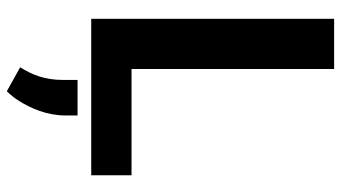

<svg xmlns="http://www.w3.org/2000/svg" viewBox="-238 -513 998 562"><g transform="rotate(90 261.0 -232.0)"><path d="M35 0H493V-118H182V-711H35ZM177 208 247 247C257 237 266 226 275 212C297 177 318 130 318 75V40H214V82C214 138 198 174 177 208Z"/></g></svg>

Font: Asimov Pro
Style: Bd
Weight: 700
Designer: Google
Version: Version 2.000980; 2014